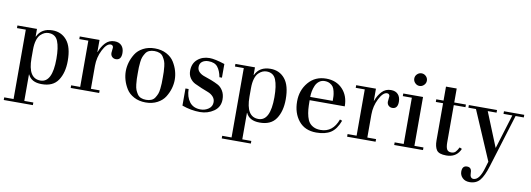

<svg xmlns="http://www.w3.org/2000/svg" viewBox="-67 -1142 4973 1799"><g transform="rotate(10 2419.5 -243.0)"><path d="M12 220V195H101V-465H17V-490H203V-417H205Q245 -502 350 -502Q435 -502 487 -439Q539 -376 539 -245Q539 -131 490.5 -59Q442 13 334 12Q237 12 205 -57H203V195H289V220ZM200 -292V-210Q200 -19 318 -19Q431 -19 431 -245Q431 -354 407 -412.5Q383 -471 318 -471Q299 -471 280.5 -463.5Q262 -456 242.5 -437.5Q223 -419 211.5 -381.5Q200 -344 200 -292Z M696 -25V-465H610V-490H798V-375H800Q819 -428 853.5 -465Q888 -502 940 -502Q984 -502 1007.5 -476Q1031 -450 1031 -406Q1031 -339 979 -339Q958 -339 943.5 -353Q929 -367 929 -390Q929 -397 931.5 -416Q934 -435 934 -441Q934 -452 927 -459Q920 -466 909 -466Q870 -466 834 -395Q798 -324 798 -244V-25H881V0H610V-25Z M1103 -162Q1091 -204 1091 -245Q1091 -286 1103 -328Q1115 -370 1140 -410.5Q1165 -451 1213 -476.5Q1261 -502 1324 -502Q1387 -502 1435 -476.5Q1483 -451 1508 -410.5Q1533 -370 1545 -328Q1557 -286 1557 -245Q1557 -204 1545 -162Q1533 -120 1508 -79.5Q1483 -39 1435 -13.5Q1387 12 1324 12Q1261 12 1213 -13.5Q1165 -39 1140 -79.5Q1115 -120 1103 -162ZM1205.5 -299.5Q1205 -280 1205 -245Q1205 -210 1205.5 -190.5Q1206 -171 1209.5 -139Q1213 -107 1220.5 -88.5Q1228 -70 1240.5 -50.5Q1253 -31 1274.5 -22Q1296 -13 1324 -13Q1352 -13 1373.5 -22Q1395 -31 1407.5 -50.5Q1420 -70 1427.5 -88.5Q1435 -107 1438.5 -139Q1442 -171 1442.5 -190.5Q1443 -210 1443 -245Q1443 -280 1442.5 -299.5Q1442 -319 1438.5 -351Q1435 -383 1427.5 -401.5Q1420 -420 1407.5 -439.5Q1395 -459 1373.5 -468Q1352 -477 1324 -477Q1296 -477 1274.5 -468Q1253 -459 1240.5 -439.5Q1228 -420 1220.5 -401.5Q1213 -383 1209.5 -351Q1206 -319 1205.5 -299.5Z M1989 -471V-341H1965Q1954 -401 1926.5 -436Q1899 -471 1839 -471Q1803 -471 1779.5 -453.5Q1756 -436 1756 -402Q1756 -373 1776.5 -353.5Q1797 -334 1827 -324.5Q1857 -315 1893 -301Q1929 -287 1959 -271.5Q1989 -256 2009.5 -222Q2030 -188 2030 -140Q2030 -68 1972.5 -28Q1915 12 1841 12Q1757 12 1670 -19V-182H1700Q1701 -108 1737 -60.5Q1773 -13 1843 -13Q1885 -13 1918.5 -36.5Q1952 -60 1952 -101Q1952 -131 1932 -153Q1912 -175 1882.5 -186Q1853 -197 1818 -211.5Q1783 -226 1753.5 -240.5Q1724 -255 1704 -284Q1684 -313 1684 -353Q1684 -423 1730 -462.5Q1776 -502 1844 -502Q1894 -502 1989 -471Z M2086 220V195H2175V-465H2091V-490H2277V-417H2279Q2319 -502 2424 -502Q2509 -502 2561 -439Q2613 -376 2613 -245Q2613 -131 2564.5 -59Q2516 13 2408 12Q2311 12 2279 -57H2277V195H2363V220ZM2274 -292V-210Q2274 -19 2392 -19Q2505 -19 2505 -245Q2505 -354 2481 -412.5Q2457 -471 2392 -471Q2373 -471 2354.5 -463.5Q2336 -456 2316.5 -437.5Q2297 -419 2285.5 -381.5Q2274 -344 2274 -292Z M3169 -276H2835V-268Q2835 -222 2838 -188Q2841 -154 2850 -120.5Q2859 -87 2875 -66Q2891 -45 2918 -32Q2945 -19 2983 -19Q3100 -19 3146 -147L3168 -139Q3137 -55 3085 -21.5Q3033 12 2947 12Q2839 12 2780 -61Q2721 -134 2721 -245Q2721 -351 2785 -426.5Q2849 -502 2954 -502Q3050 -502 3109.5 -439.5Q3169 -377 3169 -276ZM2835 -307H3049Q3049 -335 3048 -353Q3047 -371 3041 -397Q3035 -423 3024.5 -438.5Q3014 -454 2993 -465.5Q2972 -477 2943 -477Q2913 -477 2890.5 -459.5Q2868 -442 2856.5 -414.5Q2845 -387 2840 -360Q2835 -333 2835 -307Z M3326 -25V-465H3240V-490H3428V-375H3430Q3449 -428 3483.5 -465Q3518 -502 3570 -502Q3614 -502 3637.5 -476Q3661 -450 3661 -406Q3661 -339 3609 -339Q3588 -339 3573.5 -353Q3559 -367 3559 -390Q3559 -397 3561.5 -416Q3564 -435 3564 -441Q3564 -452 3557 -459Q3550 -466 3539 -466Q3500 -466 3464 -395Q3428 -324 3428 -244V-25H3511V0H3240V-25Z M3774 -25V-465H3688V-490H3876V-25H3962V0H3688V-25ZM3765 -646Q3765 -671 3783 -688.5Q3801 -706 3825 -706Q3849 -706 3867 -688.5Q3885 -671 3885 -646Q3885 -622 3867 -604Q3849 -586 3825 -586Q3801 -586 3783 -604Q3765 -622 3765 -646Z M4002 -465V-490H4071V-623H4173V-490H4284V-465H4173V-111Q4173 -65 4184.5 -44.5Q4196 -24 4226 -24Q4252 -24 4266.5 -39Q4281 -54 4296 -84L4319 -74L4310 -56Q4272 12 4184 12Q4114 12 4092.5 -20Q4071 -52 4071 -111V-465Z M4312 -465V-490H4580V-465H4496L4628 -140H4630L4730 -465H4646V-490H4839V-465H4761L4605 40Q4576 136 4540.5 178Q4505 220 4443 220Q4400 220 4375 195Q4350 170 4350 136Q4350 80 4396 80Q4440 80 4440 132Q4440 184 4474 184Q4531 184 4566 61L4584 1L4384 -465Z"/></g></svg>

Font: Justus
Style: Oldstyle
Weight: 500
Version: Version 001.000